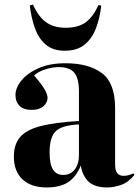

<svg xmlns="http://www.w3.org/2000/svg" viewBox="-20 -810 611 844"><path d="M185 14Q117 14 79 -21.5Q41 -57 41 -122Q41 -175 68 -207Q95 -239 157.5 -255.5Q220 -272 327 -278V-407Q327 -466 306.5 -490.5Q286 -515 238 -515Q209 -515 177.5 -504.5Q146 -494 130 -478Q167 -435 178 -414Q189 -393 189 -380Q189 -359 171 -343Q153 -327 120 -327Q83 -327 65.5 -345Q48 -363 48 -392Q48 -424 74.5 -456.5Q101 -489 150 -510.5Q199 -532 267 -532Q370 -532 428 -488.5Q486 -445 486 -335V-86Q486 -37 523 -37Q544 -37 566 -48L571 -41Q544 -8 512 3Q480 14 451 14Q397 14 370 -11Q343 -36 335 -82Q314 -31 278.5 -8.5Q243 14 185 14ZM258 -41Q290 -41 308.5 -65Q327 -89 327 -128V-263Q255 -260 226.5 -234.5Q198 -209 198 -140Q198 -88 213 -64.5Q228 -41 258 -41ZM265 -587Q212 -587 180.5 -614.5Q149 -642 133 -687.5Q117 -733 111 -786L125 -790Q149 -736 183 -712Q217 -688 268 -688Q325 -688 357.5 -712.5Q390 -737 413 -788L425 -785Q419 -731 402 -686Q385 -641 352 -614Q319 -587 265 -587Z"/></svg>

Font: Literata 72pt
Style: Bold
Weight: 700
Designer: Latin by Veronika Burian and Jose Scaglione. Greek by Irene Vlachou. Cyrillic by Vera Evstafieva.
Foundry: TypeTogether
Version: Version 3.002